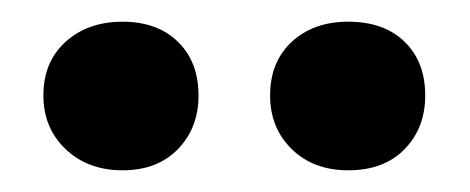

<svg xmlns="http://www.w3.org/2000/svg" viewBox="-20 -696 433 177"><path d="M93 -539Q61 -539 40.5 -558.5Q20 -578 20 -608Q20 -639 40.5 -657.5Q61 -676 93 -676Q125 -676 144 -657.5Q163 -639 163 -608Q163 -578 144 -558.5Q125 -539 93 -539ZM301 -539Q269 -539 249 -558.5Q229 -578 229 -608Q229 -639 249 -657.5Q269 -676 301 -676Q334 -676 353 -657.5Q372 -639 372 -608Q372 -578 353 -558.5Q334 -539 301 -539Z"/></svg>

Font: Tilda Sans Bold
Style: Regular
Weight: 700
Designer: ParaType Ltd
Foundry: ParaType Ltd
Version: Version 1.009